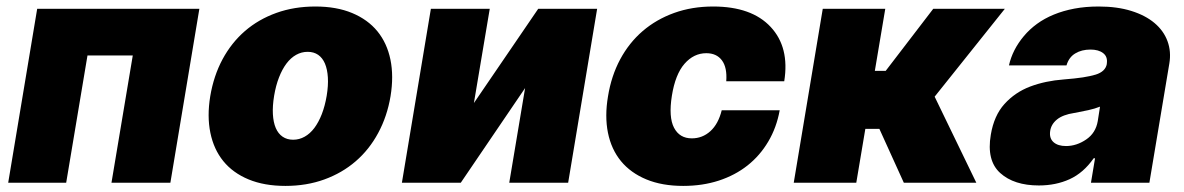

<svg xmlns="http://www.w3.org/2000/svg" viewBox="-20 -573 3713 602"><path d="M5.7 0 96.6 -545.5H605.1L514.2 0H329.5L396.3 -399.1H254.3L187.5 0Z M639.2 -271.3Q649.9 -335.2 677.7 -387.1Q705.6 -438.9 748 -475.7Q790.5 -512.4 846.4 -532.5Q902.3 -552.6 968.8 -552.6Q1035.2 -552.6 1084.2 -532.1Q1133.2 -511.7 1163.4 -474.8Q1193.5 -437.9 1204.2 -386Q1214.8 -334.2 1204.5 -271.3Q1193.9 -208.1 1165.8 -156.1Q1137.8 -104 1095.2 -67.3Q1052.6 -30.5 996.8 -10.3Q941.1 9.9 875 9.9Q808.6 9.9 759.4 -10.5Q710.2 -30.9 680.2 -67.8Q650.2 -104.8 639.6 -156.6Q628.9 -208.5 639.2 -271.3ZM899.1 -134.9Q918.3 -134.9 935.2 -144.4Q952.1 -153.8 965.6 -171.7Q979 -189.6 989 -215.2Q998.9 -240.8 1004.3 -272.7Q1009.6 -304.7 1008 -330.3Q1006.4 -355.8 998.8 -373.8Q991.1 -391.7 977.5 -401.1Q963.8 -410.5 944.6 -410.5Q925.4 -410.5 908.6 -401.1Q891.7 -391.7 878.2 -373.8Q864.7 -355.8 854.8 -330.3Q844.8 -304.7 839.5 -272.7Q834.2 -240.8 835.6 -215.2Q837 -189.6 844.6 -171.7Q852.3 -153.8 866.1 -144.4Q880 -134.9 899.1 -134.9Z M1331 -545.5H1515.6L1465.9 -250L1667.6 -545.5H1852.3L1761.4 0H1576.7L1626.4 -296.9L1424.7 0H1240.1Z M1886.4 -271.3Q1896.7 -334.9 1924.5 -386.9Q1952.4 -438.9 1995.2 -475.7Q2038 -512.4 2093.9 -532.5Q2149.9 -552.6 2215.9 -552.6Q2336.6 -552.6 2396.3 -488.6Q2456 -424.7 2438.9 -318.2H2257.1Q2260.3 -361.2 2243.6 -383.7Q2226.9 -406.2 2194.6 -406.2Q2155.2 -406.2 2126.2 -373Q2097.3 -339.8 2086.6 -272.7Q2076 -205.6 2093.4 -172.4Q2110.8 -139.2 2149.1 -139.2Q2182.5 -139.2 2207.4 -161.8Q2232.2 -184.3 2242.9 -227.3H2424.7Q2414.8 -172.9 2388.8 -129.1Q2362.9 -85.2 2323.9 -54.3Q2284.8 -23.4 2233.7 -6.7Q2182.5 9.9 2122.2 9.9Q2055.8 9.9 2006.6 -10.5Q1957.4 -30.9 1927 -67.8Q1896.7 -104.8 1886.2 -156.6Q1875.7 -208.5 1886.4 -271.3Z M2559.7 -545.5H2755.7L2723 -350.9H2757.1L2906.2 -545.5H3130.7L2910.5 -269.9L3041.2 0H2813.9L2737.2 -169H2693.2L2664.8 0H2468.7Z M3086.6 -150.6Q3096.6 -210.6 3129.3 -246.8Q3162.6 -283.7 3210.2 -301.7Q3257.8 -319.6 3315.3 -323.9Q3350.9 -326.7 3375.2 -330.4Q3399.5 -334.2 3415.5 -339.1Q3446 -348.7 3450.3 -372.2V-373.6Q3453.5 -394.9 3439.1 -406.2Q3424.7 -417.6 3399.1 -417.6Q3371.4 -417.6 3351.4 -405.5Q3331.3 -393.5 3323.9 -367.9H3143.5Q3154.5 -417.3 3190.3 -459.9Q3208.1 -481.2 3231.5 -498.2Q3255 -515.3 3284.3 -527.3Q3313.6 -539.4 3348.7 -546Q3383.9 -552.6 3424.7 -552.6Q3483 -552.6 3527.2 -538.7Q3571.4 -524.9 3600 -500.7Q3628.6 -476.6 3640.6 -443.9Q3652.7 -411.2 3646.3 -373.6L3583.8 0H3400.6L3413.4 -76.7H3409.1Q3377.1 -30.9 3333.8 -11.2Q3290.5 8.5 3237.2 8.5Q3159.4 8.5 3116.1 -30.5Q3072.8 -69.6 3086.6 -150.6ZM3322.4 -115.1Q3355.5 -115.1 3385.7 -135.7Q3415.5 -155.9 3421.9 -193.2L3429 -238.6Q3413 -232.2 3392.2 -227.6Q3371.4 -223 3348 -218.8Q3312.5 -213.4 3294 -198.3Q3275.6 -183.2 3272.7 -161.9Q3269.5 -139.6 3283.2 -127.3Q3296.9 -115.1 3322.4 -115.1Z"/></svg>

Font: Inter P Black
Style: Italic
Weight: 900
Italic angle: -9.40001°
Designer: Rasmus Andersson
Foundry: rsms
Version: Version 3.018;git-588b23468